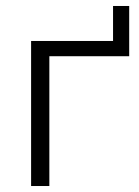

<svg xmlns="http://www.w3.org/2000/svg" viewBox="-20 -622 465 642"><path d="M84 0V-485H358V-602H412V-434H145V0Z"/></svg>

Font: Nunito Sans 12pt Light
Style: Regular
Weight: 300
Designer: Vernon Adams
Foundry: Vernon Adams
Version: Version 3.101;gftools[0.9.27]